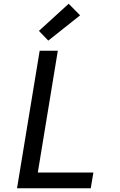

<svg xmlns="http://www.w3.org/2000/svg" viewBox="-20 -1006 640 1026"><path d="M71 0 192 -735H289L182 -84H479L465 0ZM238 -789 188 -841 347 -986 408 -924Z"/></svg>

Font: Iosevka Medium Extended
Style: Italic
Weight: 500
Width: 7
Italic angle: -9°
Monospace: yes
Designer: Belleve Invis
Foundry: Belleve Invis
Version: Version 32.5.0; ttfautohint (v1.8.4)